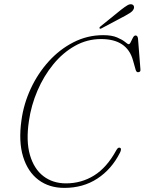

<svg xmlns="http://www.w3.org/2000/svg" viewBox="-20 -880 687 912"><path d="M551 -177.5Q555.5 -175 554.5 -168.2Q553.5 -161.5 549.5 -154Q510 -76 442.5 -31.8Q375 12.5 285.5 12.5Q213.5 12.5 162.8 -25.5Q112 -63.5 89.8 -135.5Q67.5 -207.5 82 -309.5Q92.5 -386.5 126 -458.8Q159.5 -531 211.2 -588.2Q263 -645.5 329 -679.2Q395 -713 470 -713Q511 -713 536 -702.2Q561 -691.5 574 -680.8Q587 -670 591 -670Q596.5 -670 601.2 -680.5Q606 -691 611.5 -701.2Q617 -711.5 624 -711.5Q633.5 -711.5 635.5 -697L647 -551Q649 -537.5 636 -537Q628 -536.5 624.5 -548L611.5 -594Q583.5 -694.5 460 -694.5Q393.5 -694.5 335.8 -662Q278 -629.5 232.8 -574Q187.5 -518.5 157.8 -449Q128 -379.5 117.5 -306Q103 -210 122.2 -143.8Q141.5 -77.5 186.2 -43.2Q231 -9 293.5 -9Q366.5 -9 427 -46.5Q487.5 -84 532.5 -166.5Q541.5 -183 551 -177.5ZM555.5 -834Q573.5 -848 585.5 -855Q597.5 -862 607 -859Q614.5 -856.5 616.2 -849.2Q618 -842 613.5 -834.5Q608.5 -825.5 598.2 -819Q588 -812.5 574.5 -805L461.5 -745Q455 -741.5 453 -745.5Q450.5 -749.5 458.5 -755.5Z"/></svg>

Font: Fraunces 72pt S050 Thin
Style: Italic
Weight: 100
Italic angle: -16°
Version: Version 1.000; ttfautohint (v1.8.3)